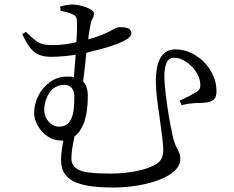

<svg xmlns="http://www.w3.org/2000/svg" viewBox="-20 -787 1040 855"><path d="M242 -223C299 -223 311 -275 311 -356C311 -393 293 -409 265 -409C225 -409 199 -382 187 -348C180 -331 177 -314 177 -297C177 -256 209 -223 242 -223ZM79 -635 96 -645C132 -608 154 -593 177 -589C188 -587 201 -586 216 -586C253 -586 289 -592 320 -599C323 -638 323 -668 323 -685C323 -708 319 -716 302 -724C289 -731 264 -736 249 -739C249 -741 249 -745 249 -750C248 -755 248 -758 248 -758C269 -764 288 -767 305 -767C325 -767 358 -759 381 -747C392 -741 398 -735 398 -728C398 -718 396 -711 393 -706C385 -696 382 -672 378 -650C376 -639 374 -626 373 -612C436 -629 468 -646 487 -658C496 -663 505 -666 512 -666C535 -666 565 -665 565 -638C565 -622 539 -606 503 -592C467 -578 426 -567 396 -560C381 -556 370 -553 365 -552C362 -531 360 -510 358 -488C355 -466 353 -445 350 -424C363 -411 371 -391 371 -360C371 -289 359 -215 312 -180C303 -139 298 -107 298 -83C298 -40 330 -23 383 -18C409 -15 439 -14 473 -14C556 -14 630 -31 666 -51C693 -64 707 -81 707 -122C707 -147 699 -202 691 -262C682 -322 674 -383 674 -423C674 -524 705 -567 762 -567C826 -567 885 -527 919 -471C936 -442 944 -412 944 -380C944 -347 931 -334 894 -330C879 -329 864 -328 848 -328C831 -327 811 -324 788 -319L780 -339C807 -350 841 -369 856 -378C871 -389 872 -396 872 -409C872 -450 843 -489 807 -513C789 -524 772 -530 755 -530C722 -530 712 -495 712 -443C712 -411 719 -356 727 -301C735 -245 746 -196 751 -173C756 -156 760 -143 765 -134C774 -115 783 -103 783 -79C783 -40 747 -9 691 13C634 35 561 48 485 48C388 48 317 37 280 1C261 -17 252 -42 252 -75C252 -106 257 -133 262 -161H252C209 -161 171 -188 149 -226C138 -245 132 -264 132 -284C132 -336 158 -390 203 -422C225 -438 251 -446 281 -446C292 -446 300 -445 309 -444C310 -459 312 -476 313 -493C314 -510 316 -526 317 -543C282 -538 245 -534 208 -534C139 -534 114 -562 79 -635Z"/></svg>

Font: CJK Symbols
Style: Regular
Weight: 400
Designer: Ryoko NISHIZUKA 西塚涼子 (kana & ideographs); Frank Grießhammer (serif-style Latin); Paul D. Hunt (sans serif–style Latin); 
Foundry: Unicode
Version: Version 2.000;hotconv 1.1.0;makeotfexe 2.6.0